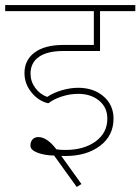

<svg xmlns="http://www.w3.org/2000/svg" viewBox="-35 -642 553 757"><path d="M116.2 -101.6Q150.4 -101.6 187.5 -53.2Q201.7 -50.8 222.7 -50.8Q295.9 -50.8 342 -84.5Q388.2 -118.2 388.2 -174.3Q388.2 -218.8 355.5 -245.4Q322.8 -272 273.9 -272Q240.7 -272 208.5 -261.5Q176.3 -251 156.7 -235.4H152.8Q115.7 -244.6 88.6 -278.3Q61.5 -312 61.5 -354Q61.5 -405.3 101.6 -435.1Q141.6 -464.8 214.8 -464.8H335V-598.1H-14.6V-622.1H498.5V-598.1H359.4V-440.9H214.4Q151.4 -440.9 118.4 -417.7Q85.4 -394.5 85.4 -352.1Q85.4 -320.8 103.8 -295.7Q122.1 -270.5 150.9 -259.8Q175.3 -276.4 208.7 -286.1Q242.2 -295.9 272.9 -295.9Q334 -295.9 373.3 -262Q412.6 -228 412.6 -174.3Q412.6 -107.4 359.6 -67.1Q306.6 -26.9 223.1 -26.9Q220.2 -26.9 214.6 -27.1Q209 -27.3 206.5 -27.3L286.1 83.5L267.6 95.2L178.2 -28.8Q140.6 -29.3 112.8 -40Q85 -50.8 85 -67.4Q85 -84 93.8 -92.8Q102.5 -101.6 116.2 -101.6Z"/></svg>

Font: Yantramanav Thin
Style: Regular
Weight: 250
Version: Version 1.001;PS 1.0;hotconv 1.0.72;makeotf.lib2.5.5900; ttf